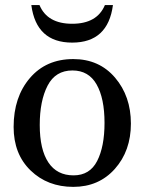

<svg xmlns="http://www.w3.org/2000/svg" viewBox="-20 -729 568 757"><path d="M269 7.8Q167.5 7.8 100.6 -56.9Q33.7 -121.6 33.7 -228.5Q33.7 -346.2 97.7 -421.1Q161.6 -496.1 269 -496.1Q371.1 -496.1 433.6 -422.9Q496.1 -349.6 496.1 -241.7Q496.1 -134.3 432.9 -63.2Q369.6 7.8 269 7.8ZM270 -37.6Q334 -37.6 363 -94.2Q392.1 -150.9 392.1 -244.6Q392.1 -341.3 360.8 -396.2Q329.6 -451.2 265.6 -451.2Q198.7 -451.2 167.7 -391.4Q136.7 -331.5 136.7 -236.3Q136.7 -139.6 170.7 -88.6Q204.6 -37.6 270 -37.6ZM264.6 -561Q123 -561 103.5 -709H135.7Q166.5 -635.3 264.6 -635.3Q362.8 -635.3 393.6 -709H425.3Q405.8 -561 264.6 -561Z"/></svg>

Font: Munson
Style: Regular
Weight: 400
Designer: Paul James MIller
Foundry: High-Logic / Made with FontCreator
Version: Version 2.10;May 5, 2019;FontCreator 11.5.0.2430 64-bit